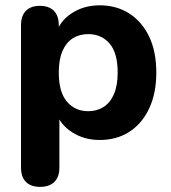

<svg xmlns="http://www.w3.org/2000/svg" viewBox="-20 -521 648 729"><path d="M132.2 188.5Q97.2 188.5 78.5 169.8Q59.8 151 59.8 115V-425.2Q59.8 -461.2 78.4 -480Q97 -498.8 131 -498.8Q166 -498.8 184.6 -480Q203.2 -461.2 203.2 -425.2V-355.2L192.2 -392.8Q207 -441.2 252.8 -471Q298.5 -500.8 358.5 -500.8Q422.2 -500.8 470.8 -469.8Q519.2 -438.8 546.4 -381.9Q573.5 -325 573.5 -245.5Q573.5 -167 546.4 -109.2Q519.2 -51.5 471.1 -20.5Q423 10.5 358.5 10.5Q299.8 10.5 254.5 -18.4Q209.2 -47.2 193.5 -93.2H205.5V115Q205.5 151 186.4 169.8Q167.2 188.5 132.2 188.5ZM315 -98.8Q348.2 -98.8 373.4 -114.9Q398.5 -131 412.6 -163.5Q426.8 -196 426.8 -245.5Q426.8 -320.2 395.9 -355.9Q365 -391.5 315 -391.5Q282 -391.5 256.8 -375.8Q231.5 -360 217.4 -327.6Q203.2 -295.2 203.2 -245.5Q203.2 -171.5 234.1 -135.1Q265 -98.8 315 -98.8Z"/></svg>

Font: Nunito ExtraLight
Style: Regular
Weight: 200
Designer: Vernon Adams
Foundry: Vernon Adams
Version: Version 3.602;April 4, 2023;FontCreator 14.0.0.2856 64-bit